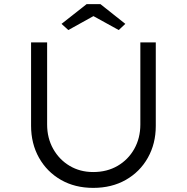

<svg xmlns="http://www.w3.org/2000/svg" viewBox="-20 -906 909 933"><path d="M433 7Q344 7 276 -32Q208 -71 169.5 -139.5Q131 -208 131 -295V-700H209V-301Q209 -235 238.5 -182.5Q268 -130 318.5 -100Q369 -70 433 -70Q500 -70 551.5 -100Q603 -130 632.5 -182.5Q662 -235 662 -301V-700H737V-294Q737 -208 698.5 -139.5Q660 -71 591.5 -32Q523 7 433 7ZM312 -760 279 -790 401 -886H468L589 -790L557 -760L419 -836H449Z"/></svg>

Font: Lexend Exa Light
Style: Regular
Weight: 300
Designer: Bonnie Shaver-Troup, Thomas Jockin
Foundry: Lexend
Version: Version 1.007